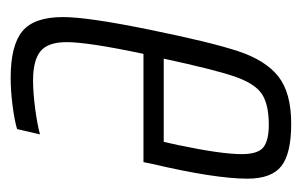

<svg xmlns="http://www.w3.org/2000/svg" viewBox="-123 -435 566 360"><g transform="rotate(90 160.0 -255.0)"><path d="M12 -90Q12 -137 36 -254Q59 -367 76 -418.5Q93 -470 123.5 -494Q154 -518 212 -518Q268 -518 291.5 -499.5Q315 -481 315 -436Q315 -375 287 -256L284 -241H81Q59 -137 59 -97Q59 -62 76 -48Q93 -34 131 -34Q154 -34 184 -38Q214 -42 232 -47L222 -4Q205 1 177.5 4.5Q150 8 126 8Q65 8 38.5 -14Q12 -36 12 -90ZM246 -279 252 -306Q269 -387 269 -425Q269 -456 256 -466Q243 -476 214 -476Q175 -476 155.5 -462.5Q136 -449 123 -410.5Q110 -372 90 -279Z"/></g></svg>

Font: Saira Ultra Condensed Light
Style: Italic
Weight: 300
Width: 1
Italic angle: -12°
Designer: Hector Gatti with collaboration of the Omnibus-Type team
Foundry: Omnibus-Type
Version: Version 1.001; ttfautohint (v1.8)